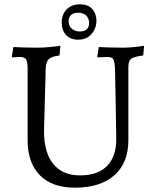

<svg xmlns="http://www.w3.org/2000/svg" viewBox="-20 -858 721 890"><path d="M351 -45Q433 -45 476 -88.5Q519 -132 519 -214Q518 -294 516 -396.5Q514 -499 513 -540Q511 -575 504.5 -584.5Q498 -594 476 -594Q464 -594 451 -593Q438 -592 433 -592L431 -596L438 -640Q450 -639 483.5 -638Q517 -637 551 -637Q578 -637 608.5 -640.5Q639 -644 648 -646L644 -601Q614 -597 599.5 -591.5Q585 -586 580 -575.5Q575 -565 575 -544V-208Q575 -103 510 -45.5Q445 12 327 12Q222 12 165 -45.5Q108 -103 108 -209V-540Q108 -572 100.5 -583Q93 -594 71 -594Q61 -594 51 -593Q41 -592 37 -592L35 -596L42 -640Q54 -639 87.5 -638Q121 -637 155 -637Q182 -637 216 -640.5Q250 -644 260 -646L256 -601Q219 -596 206.5 -584.5Q194 -573 192 -544L184 -250Q184 -151 227 -98Q270 -45 351 -45ZM266 -754Q266 -791 289 -814.5Q312 -838 350 -838Q389 -838 408 -816Q427 -794 427 -762Q427 -726 404 -700Q381 -674 342 -674Q306 -674 286 -696Q266 -718 266 -754ZM393 -751Q393 -773 379.5 -786Q366 -799 342 -799Q321 -799 309.5 -788.5Q298 -778 298 -760Q298 -736 314 -724Q330 -712 349 -712Q393 -712 393 -751Z"/></svg>

Font: Sahitya
Style: Regular
Weight: 400
Designer: Juan Pablo del Peral
Foundry: Juan Pablo del Peral (http://www.huertatipografica.com)
Version: Version 1.001;PS 001.000;hotconv 1.0.70;makeotf.lib2.5.58329